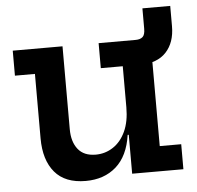

<svg xmlns="http://www.w3.org/2000/svg" viewBox="-50 -720 806 784"><g transform="rotate(-5 353.0 -328.0)"><path d="M461.5 -440.5H371.5V-543H583.5V-102.5H671.5V0H461.5ZM223.5 -543V-203.5Q223.5 -151.5 247.8 -121Q272 -90.5 320.5 -90.5Q359.5 -90.5 391.8 -111.8Q424 -133 442.8 -173.5Q461.5 -214 461.5 -272L485 -159.5H457Q444.5 -73.5 395.2 -30.2Q346 13 270.5 13Q186 13 143.8 -37.2Q101.5 -87.5 101.5 -176.5V-440.5H19.5V-543ZM676 -669V-586Q676 -519 639.5 -479.8Q603 -440.5 532.5 -440.5H484.5L523.5 -543Q542 -543 552 -551.8Q562 -560.5 562 -585.5V-669Z"/></g></svg>

Font: Hepta Slab ExtraLight SemiBold
Style: Regular
Weight: 600
Version: Version 1.102